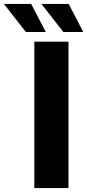

<svg xmlns="http://www.w3.org/2000/svg" viewBox="-115 -953 442 973"><path d="M59 0V-742H232V0ZM206 -791 95 -933H233L307 -791ZM16 -791 -95 -933H43L117 -791Z"/></svg>

Font: Exo Thin ExtraBold
Style: Regular
Weight: 800
Version: Version 2.000